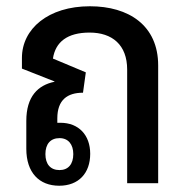

<svg xmlns="http://www.w3.org/2000/svg" viewBox="-20 -585 601 613"><path d="M169 8C231 8 268 -32 268 -94C268 -154 231 -193 173 -193C170 -193 166 -193 163 -193V-207C163 -266 195 -289 245 -289L254 -354L149 -398C157 -451 195 -481 266 -481C338 -481 386 -442 386 -363V0H485V-376C485 -504 391 -565 267 -565C134 -565 50 -493 50 -400V-366L154 -325V-324C101 -313 64 -277 64 -199V-110C64 -34 105 8 169 8ZM170 -42C141 -42 125 -61 125 -93C125 -125 141 -144 170 -144C198 -144 214 -124 214 -93C214 -61 198 -42 170 -42Z"/></svg>

Font: Noto Sans Thai Looped SemiCondensed Medium
Style: Regular
Weight: 500
Width: 4
Designer: Sasikarn Vongin, Ben Mitchell
Foundry: The Fontpad Ltd
Version: Version 1.001